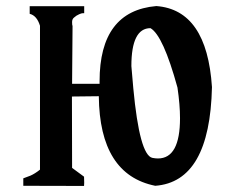

<svg xmlns="http://www.w3.org/2000/svg" viewBox="-20 -532 769 628"><path d="M478.5 -15.6Q488.3 -13.7 496.6 -13.7Q568.8 -13.7 568.8 -145.5Q568.8 -189 560.5 -245.6Q513.7 -416 472.2 -439.9Q409.7 -439.9 409.7 -315.9Q409.7 -314.9 416 -243.2Q436.5 -24.4 478.5 -15.6ZM487.8 75.7Q305.7 39.1 303.2 -217.3L215.3 -216.3L215.8 17.1L254.9 45.9Q255.4 57.6 255.4 65.7Q255.4 73.7 254.9 76.2L56.2 75.7V51.3L79.6 42.5Q94.2 36.1 110.8 22.9V-447.8Q100.6 -481 77.1 -486.8V-511.7H255.4V-488.8H250.5Q246.6 -488.8 239 -485.4Q231.4 -481.9 230 -480.7Q228.5 -479.5 222.2 -474.6Q215.8 -469.7 215.8 -459.7Q215.8 -449.7 217.3 -446.8L215.8 -257.8H305.7V-266.1Q305.7 -496.1 491.2 -512.2Q656.7 -500 673.3 -247.1Q666.5 62.5 487.8 75.7Z"/></svg>

Font: Panteley
Style: Regular
Weight: 500
Designer: Kalashnikov Yuriy
Foundry: Øêîëà ïàâà èìåíè ñâÿòîãî àâíîàïîñòîëüíîãî Âëàäèìèà
Version: Version 1.80 April 12, 2018